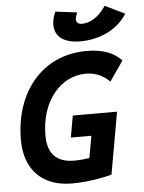

<svg xmlns="http://www.w3.org/2000/svg" viewBox="-62 -989 783 1047"><g transform="rotate(-5 329.5 -465.0)"><path d="M290 9.8C388.7 9.8 475.6 -10.7 507.8 -19.5L567.9 -358.9H325.7L304.7 -240.2H417L395.5 -120.1C370.6 -116.2 342.8 -113.3 312.5 -113.3C216.3 -113.3 167.5 -163.1 167.5 -263.2C167.5 -448.7 275.4 -580.1 416.5 -580.1C473.6 -580.1 515.1 -556.2 545.9 -525.4L621.6 -634.3C584.5 -674.3 528.8 -703.1 431.2 -703.1C186 -703.1 32.2 -510.7 32.2 -250.5C32.2 -86.9 127.9 9.8 290 9.8ZM402.3 -758.3C508.3 -758.3 601.1 -802.7 652.8 -877.9L659.2 -887.2L550.8 -939.9L545.4 -932.1C511.2 -882.3 464.4 -853 419.9 -853C396.5 -853 384.8 -865.7 388.7 -886.7C390.1 -895.5 394 -906.7 398.4 -917L280.3 -931.6C273.9 -918.9 268.1 -900.9 265.1 -883.8C252 -804.7 302.7 -758.3 402.3 -758.3Z"/></g></svg>

Font: Cascadia Mono NF
Style: Bold Italic
Weight: 700
Italic angle: -10°
Monospace: yes
Designer: Aaron Bell
Foundry: Saja Typeworks
Version: Version 2404.023